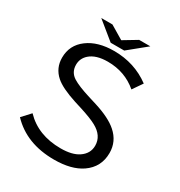

<svg xmlns="http://www.w3.org/2000/svg" viewBox="-210 -1022 1129 1206"><g transform="rotate(30 355.0 -419.5)"><path d="M300.8 -773.9 171.9 -878.9H252.9L350.1 -820.8L446.8 -878.9H527.8L398.9 -773.9ZM97.2 -145Q195.8 -42 359.9 -42Q442.4 -42 488.3 -72.8Q540 -107.4 540 -165Q540 -236.8 463.9 -277.8Q426.8 -298.3 346.2 -324.2L293 -340.8Q183.1 -376.5 138.7 -416Q83 -465.3 83 -540.5Q83 -631.8 156.7 -686.5Q229 -740.2 346.2 -740.2Q495.1 -740.2 608.9 -655.8L560.1 -585Q469.7 -662.1 345.7 -662.1Q260.3 -662.1 216.3 -623Q181.2 -591.8 181.2 -545.9Q181.2 -491.7 226.1 -463.4Q266.6 -438 354 -411.1L412.1 -393.1Q522.9 -358.4 576.7 -310.5Q641.1 -253.9 641.1 -170.4Q641.1 -67.9 557.6 -10.3Q484.4 40 358.9 40Q158.7 40 41 -84Z"/></g></svg>

Font: FORM UDPGothic
Style: Regular
Weight: 400
Foundry: Pronama LLC
Version: Version 1.05101